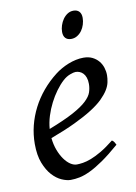

<svg xmlns="http://www.w3.org/2000/svg" viewBox="-78 -703 550 775"><g transform="rotate(-10 196.5 -315.5)"><path d="M190.9 -381.8Q174.8 -367.2 159.4 -346.2Q144 -325.2 131.6 -300.8Q119.1 -276.4 110.8 -249.8Q102.5 -223.1 100.6 -197.3Q164.6 -222.2 201.9 -242.4Q239.3 -262.7 258.3 -280.8Q277.3 -298.8 282.7 -315.4Q288.1 -332 288.1 -349.1Q288.1 -364.3 284.2 -375.2Q280.3 -386.2 273.9 -392.8Q267.6 -399.4 259.5 -402.6Q251.5 -405.8 243.2 -405.8Q235.4 -405.8 220.2 -400.1Q205.1 -394.5 190.9 -381.8ZM366.2 -371.1Q366.2 -357.4 363 -342.3Q359.9 -327.1 349.9 -311Q339.8 -294.9 322 -277.3Q304.2 -259.8 274.7 -241Q245.1 -222.2 202.6 -201.9Q160.2 -181.6 101.1 -159.7Q104 -132.3 112.5 -109.9Q121.1 -87.4 132.6 -71.3Q144 -55.2 157.5 -46.1Q170.9 -37.1 184.1 -37.1Q194.3 -37.1 209 -39.3Q223.6 -41.5 242.9 -48.8Q262.2 -56.2 286.4 -70.3Q310.5 -84.5 339.8 -107.9Q345.2 -105 349.4 -98.4Q353.5 -91.8 355 -87.9Q314.9 -53.2 284.2 -32Q253.4 -10.7 229.2 0.7Q205.1 12.2 185.8 16.1Q166.5 20 148.9 20Q132.8 20 112.3 11Q91.8 2 73.7 -17.8Q55.7 -37.6 43.2 -69.6Q30.8 -101.6 30.8 -147.9Q30.8 -186 40 -222.9Q49.3 -259.8 66.7 -293.7Q84 -327.6 109.4 -357.9Q134.8 -388.2 167 -413.1Q178.2 -421.9 192.4 -429.9Q206.5 -438 221.9 -444.1Q237.3 -450.2 253.2 -453.6Q269 -457 284.2 -457Q305.2 -457 320.6 -449.5Q335.9 -441.9 346.2 -429.7Q356.4 -417.5 361.3 -402.1Q366.2 -386.7 366.2 -371.1ZM309.6 -616.2Q309.6 -602.5 305.4 -589.1Q301.3 -575.7 293.5 -564.7Q285.6 -553.7 274.4 -546.9Q263.2 -540 249.5 -540Q234.4 -540 226.1 -548.8Q217.8 -557.6 217.8 -574.2Q217.8 -587.4 222.2 -600.8Q226.6 -614.3 234.4 -625.5Q242.2 -636.7 253.2 -643.8Q264.2 -650.9 277.8 -650.9Q293 -650.9 301.3 -641.8Q309.6 -632.8 309.6 -616.2Z"/></g></svg>

Font: Gentium Plus Afr
Style: Italic
Weight: 400
Italic angle: -8°
Designer: J. Victor Gaultney, Annie Olsen, Iska Routamaa, Becca Hirsbrunner
Foundry: SIL International
Version: Version 5.000